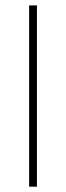

<svg xmlns="http://www.w3.org/2000/svg" viewBox="-20 -701 248 721"><path d="M118.7 0H89.4V-680.7H118.7Z"/></svg>

Font: Estedad-FD Thin
Style: Regular
Weight: 100
Designer: Amin Abedi
Version: Version 7.3